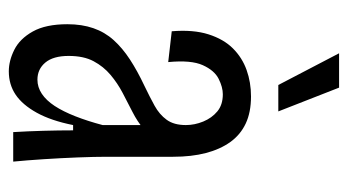

<svg xmlns="http://www.w3.org/2000/svg" viewBox="-197 -583 790 436"><g transform="rotate(90 198.0 -365.0)"><path d="M142 10Q118 10 93 -2.5Q68 -15 51.5 -44.5Q35 -74 35 -123Q35 -156 44 -182Q53 -208 71 -228Q89 -248 115 -265Q141 -282 175 -298Q200 -310 220 -321Q240 -332 252 -348.5Q264 -365 264 -392Q264 -412 256 -431.5Q248 -451 233 -463.5Q218 -476 194 -476Q178 -476 159 -466.5Q140 -457 128 -430.5Q116 -404 121 -352L51 -360Q47 -409 58 -443.5Q69 -478 90 -499Q111 -520 139 -530Q167 -540 199 -540Q235 -540 260.5 -528Q286 -516 302.5 -493Q319 -470 327.5 -437.5Q336 -405 336 -363V-212Q336 -185 337.5 -146.5Q339 -108 341.5 -69.5Q344 -31 347 0H280Q278 -33 277 -68.5Q276 -104 276 -136H264Q254 -86 236 -53.5Q218 -21 195 -5.5Q172 10 142 10ZM161 -55Q178 -55 193 -65Q208 -75 220.5 -94Q233 -113 244 -141Q255 -169 264 -203V-310L294 -327Q288 -309 272 -295.5Q256 -282 234.5 -271Q213 -260 191 -248.5Q169 -237 150 -221Q131 -205 119 -182.5Q107 -160 107 -126Q107 -91 122 -73Q137 -55 161 -55ZM173 -602 101 -740H179L233 -602Z"/></g></svg>

Font: Bricolage Grotesque Condensed Light
Style: Regular
Weight: 300
Width: 3
Designer: Mathieu Triay
Foundry: Atelier Triay
Version: Version 1.000;gftools[0.9.30]